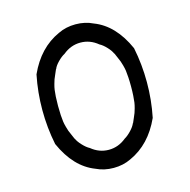

<svg xmlns="http://www.w3.org/2000/svg" viewBox="-102 -777 877 887"><g transform="rotate(-15 336.5 -333.5)"><path d="M418.3 -8.3Q380.8 10 335 10Q289.2 10 251.7 -8.3Q155.8 -45 101.7 -166.7Q85 -248.3 85 -333.3Q85 -418.3 101.7 -500Q153.3 -614.2 251.7 -658.3Q289.2 -676.7 335 -676.7Q380.8 -676.7 418.3 -658.3Q514.2 -621.7 568.3 -500Q585 -418.3 585 -333.3Q585 -248.3 568.3 -166.7Q516.7 -52.5 418.3 -8.3ZM418.3 -107.5Q433.3 -115.8 450.4 -133.8Q467.5 -151.7 473.3 -166.7H474.2Q476.7 -172.5 483.8 -188.8Q490.8 -205 492.9 -210.4Q495 -215.8 499.2 -230.8Q503.3 -245.8 505 -257.5Q506.7 -269.2 507.9 -289.2Q509.2 -309.2 509.2 -333.3Q509.2 -357.5 507.9 -377.5Q506.7 -397.5 505 -409.2Q503.3 -420.8 499.2 -435.8Q495 -450.8 492.9 -456.2Q490.8 -461.7 483.8 -477.9Q476.7 -494.2 474.2 -500H473.3Q467.5 -514.2 450.8 -532.1Q434.2 -550 418.3 -558.3Q380.8 -589.2 335 -589.2Q289.2 -589.2 251.7 -558.3Q235.8 -550 218.3 -532.1Q200.8 -514.2 195.8 -500H195Q192.5 -494.2 185.4 -477.9Q178.3 -461.7 176.2 -456.2Q174.2 -450.8 170 -435.8Q165.8 -420.8 164.2 -409.2Q162.5 -397.5 161.2 -377.5Q160 -357.5 160 -333.3Q160 -309.2 161.2 -289.2Q162.5 -269.2 164.2 -257.5Q165.8 -245.8 170 -230.8Q174.2 -215.8 176.2 -210.4Q178.3 -205 185.4 -188.8Q192.5 -172.5 195 -166.7H195.8Q201.7 -152.5 218.8 -134.2Q235.8 -115.8 251.7 -107.5Q289.2 -76.7 335 -76.7Q380.8 -76.7 418.3 -107.5Z"/></g></svg>

Font: 0xA000
Style: Regular
Weight: 400
Version: Version 0.1